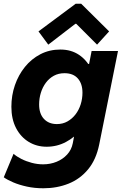

<svg xmlns="http://www.w3.org/2000/svg" viewBox="-32 -800 664 1034"><path d="M201.7 213.9Q153.8 213.9 112.5 204.8Q71.3 195.8 39.3 182.1Q7.3 168.5 -11.7 154.8L41 28.3Q57.6 43 83 55.9Q108.4 68.8 138.9 76.9Q169.4 85 200.2 85Q238.8 85 272.5 71.3Q306.2 57.6 329.6 32.2Q353 6.8 359.9 -28.3L366.7 -64H351.6L381.3 -111.3L441.4 -408.7L414.6 -455.6H447.8L461.4 -525.4H603.5L502.4 -22.5Q485.8 59.6 442.6 111.8Q399.4 164.1 337.2 189Q274.9 213.9 201.7 213.9ZM219.2 -9.8Q165.5 -9.8 122.6 -35.9Q79.6 -62 54.4 -110.4Q29.3 -158.7 29.3 -225.1Q29.3 -286.1 48.3 -341.3Q67.4 -396.5 102.3 -439.7Q137.2 -482.9 185.8 -508.1Q234.4 -533.2 293 -533.2Q351.1 -533.2 393.6 -504.6Q436 -476.1 459.5 -426.8Q482.9 -377.4 482.9 -315.4Q482.9 -256.8 462.6 -202.1Q442.4 -147.5 406.5 -104Q370.6 -60.5 322.8 -35.2Q274.9 -9.8 219.2 -9.8ZM274.4 -131.8Q306.2 -131.8 331.5 -146.2Q356.9 -160.6 375 -184.3Q393.1 -208 402.6 -238.3Q412.1 -268.6 412.1 -300.8Q412.1 -349.1 387.2 -377.4Q362.3 -405.8 315.4 -405.8Q283.2 -405.8 258.1 -392.1Q232.9 -378.4 215.1 -354.5Q197.3 -330.6 188 -300.3Q178.7 -270 178.7 -237.3Q178.7 -187.5 204.6 -159.7Q230.5 -131.8 274.4 -131.8ZM228 -559.6 175.3 -630.9 375.5 -779.8H405.3L555.7 -630.9L490.7 -559.6L378.4 -671.9H374Z"/></svg>

Font: Reddit Sans ExtraBold
Style: Italic
Weight: 800
Italic angle: -11.25°
Designer: Stephen Hutchings
Version: Version 1.013